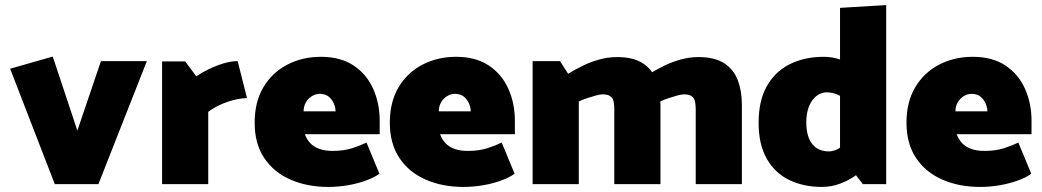

<svg xmlns="http://www.w3.org/2000/svg" viewBox="-20 -726 4107 757"><path d="M368 0 559 -485H378L285 -211L188 -503L20 -455L196 0Z M801 0V-285Q822 -301 848.5 -313Q875 -325 902.5 -332Q930 -339 954 -339L917 -485Q890 -485 859.5 -475.5Q829 -466 801.5 -452.5Q774 -439 754 -425L710 -484H619V0Z M1477 -197V-250Q1477 -318 1451.5 -375.5Q1426 -433 1374.5 -467.5Q1323 -502 1245 -502Q1172 -502 1112.5 -471Q1053 -440 1018.5 -382Q984 -324 984 -242Q984 -160 1021.5 -103.5Q1059 -47 1125 -18Q1191 11 1274 11Q1315 11 1354 4Q1393 -3 1425 -15Q1457 -27 1476 -41L1425 -164Q1403 -153 1369.5 -142Q1336 -131 1292 -131Q1261 -131 1239 -139Q1217 -147 1203 -162Q1189 -177 1182 -197ZM1177 -287Q1177 -306 1185.5 -321.5Q1194 -337 1209 -346.5Q1224 -356 1240 -356Q1263 -356 1276.5 -344.5Q1290 -333 1296.5 -317Q1303 -301 1303 -287Z M2010 -197V-250Q2010 -318 1984.5 -375.5Q1959 -433 1907.5 -467.5Q1856 -502 1778 -502Q1705 -502 1645.5 -471Q1586 -440 1551.5 -382Q1517 -324 1517 -242Q1517 -160 1554.5 -103.5Q1592 -47 1658 -18Q1724 11 1807 11Q1848 11 1887 4Q1926 -3 1958 -15Q1990 -27 2009 -41L1958 -164Q1936 -153 1902.5 -142Q1869 -131 1825 -131Q1794 -131 1772 -139Q1750 -147 1736 -162Q1722 -177 1715 -197ZM1710 -287Q1710 -306 1718.5 -321.5Q1727 -337 1742 -346.5Q1757 -356 1773 -356Q1796 -356 1809.5 -344.5Q1823 -333 1829.5 -317Q1836 -301 1836 -287Z M2262 0V-326Q2277 -333 2295 -339Q2313 -345 2329.5 -349.5Q2346 -354 2355 -354Q2377 -354 2387 -346Q2397 -338 2399.5 -324.5Q2402 -311 2402 -296V0H2584V-313Q2584 -367 2568 -409.5Q2552 -452 2514.5 -476.5Q2477 -501 2413 -501Q2377 -501 2341.5 -491Q2306 -481 2275 -465.5Q2244 -450 2220 -435L2188 -485H2080V0ZM2583 -326Q2598 -333 2616 -339Q2634 -345 2650.5 -349.5Q2667 -354 2676 -354Q2698 -354 2708 -346Q2718 -338 2720.5 -324.5Q2723 -311 2723 -296V0H2905V-313Q2905 -367 2889 -409.5Q2873 -452 2835.5 -476.5Q2798 -501 2734 -501Q2698 -501 2662.5 -491Q2627 -481 2596 -465.5Q2565 -450 2541 -435Z M3292 -117 3382 0H3474V-706L3292 -695ZM3351 -195Q3322 -165 3297 -147Q3272 -129 3248 -129Q3220 -129 3200 -142Q3180 -155 3169.5 -180.5Q3159 -206 3159 -243Q3159 -281 3170 -307.5Q3181 -334 3199.5 -348Q3218 -362 3240 -362Q3266 -362 3294 -347.5Q3322 -333 3351 -306L3402 -413Q3374 -445 3345.5 -464.5Q3317 -484 3287.5 -493Q3258 -502 3228 -502Q3152 -502 3094 -473Q3036 -444 3003.5 -386.5Q2971 -329 2971 -242Q2971 -156 3003.5 -99.5Q3036 -43 3092.5 -16Q3149 11 3220 11Q3258 11 3292.5 -2Q3327 -15 3355.5 -35.5Q3384 -56 3402 -78Z M4047 -197V-250Q4047 -318 4021.5 -375.5Q3996 -433 3944.5 -467.5Q3893 -502 3815 -502Q3742 -502 3682.5 -471Q3623 -440 3588.5 -382Q3554 -324 3554 -242Q3554 -160 3591.5 -103.5Q3629 -47 3695 -18Q3761 11 3844 11Q3885 11 3924 4Q3963 -3 3995 -15Q4027 -27 4046 -41L3995 -164Q3973 -153 3939.5 -142Q3906 -131 3862 -131Q3831 -131 3809 -139Q3787 -147 3773 -162Q3759 -177 3752 -197ZM3747 -287Q3747 -306 3755.5 -321.5Q3764 -337 3779 -346.5Q3794 -356 3810 -356Q3833 -356 3846.5 -344.5Q3860 -333 3866.5 -317Q3873 -301 3873 -287Z"/></svg>

Font: Catamaran Thin Black
Style: Regular
Weight: 900
Version: Version 2.000